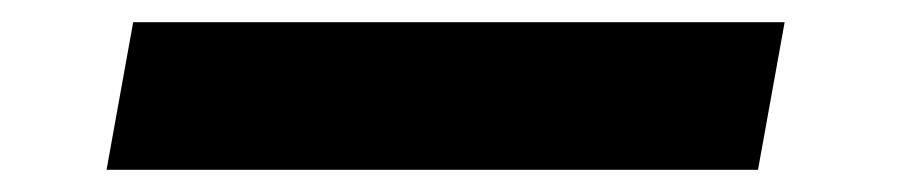

<svg xmlns="http://www.w3.org/2000/svg" viewBox="-20 20 830 173"><path d="M687 40 663 173H76L100 40Z"/></svg>

Font: Fz Poppins SemBd
Style: Italic
Weight: 600
Italic angle: -10°
Designer: Ninad Kale (Devanagari), Jonny Pinhorn (Latin)
Foundry: Indian Type Foundry
Version: Vit hóa bi Vntype.Com & FontZin.Com